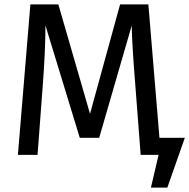

<svg xmlns="http://www.w3.org/2000/svg" viewBox="-20 -709 866 879"><path d="M710 -78.1H826.2L746.1 149.9H670.9L706.1 0H624L600.1 -311Q584.5 -502 583 -591.8L434.1 -78.1H345.2L188 -592.8Q188 -474.6 174.8 -304.2L151.9 0H62L119.1 -689H247.1L392.1 -188L529.8 -689H659.2Z"/></svg>

Font: FiraGO
Style: Regular
Weight: 400
Designer: bBox Type
Foundry: bBox Type GmbH
Version: Version 1.001;PS 001.001;hotconv 1.0.88;makeotf.lib2.5.64775